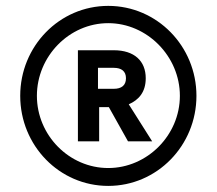

<svg xmlns="http://www.w3.org/2000/svg" viewBox="-20 -815 722 640"><path d="M340.8 -195.3C503.4 -195.3 634.8 -329.6 634.8 -495.6C634.8 -661.1 503.4 -795.4 340.8 -795.4C178.2 -795.4 47.4 -661.1 47.4 -495.6C47.4 -329.6 178.2 -195.3 340.8 -195.3ZM340.8 -254.9C210.4 -254.9 103 -364.3 103 -495.6C103 -627 210.4 -737.8 340.8 -737.8C470.7 -737.8 579.6 -627 579.6 -495.6C579.6 -364.3 470.7 -254.9 340.8 -254.9ZM239.7 -343.8H310.5V-458H342.8L406.7 -343.8H487.3L409.2 -467.3C442.4 -481.9 465.8 -507.8 465.8 -554.2C465.8 -611.8 427.7 -647.5 359.4 -647.5H239.7ZM306.6 -519V-588.9H359.4C384.8 -588.9 399.9 -577.6 399.9 -554.2C399.9 -530.3 384.8 -519 359.4 -519Z"/></svg>

Font: Decalotype SemiBold
Style: Regular
Weight: 600
Designer: Alfredo Marco Pradil
Foundry: Alfredo Marco Pradil
Version: Version 1.0